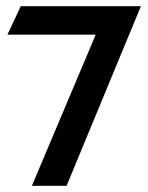

<svg xmlns="http://www.w3.org/2000/svg" viewBox="-20 -600 479 620"><path d="M289 -488 83 0H195L435 -580H47L4 -488Z"/></svg>

Font: Charger Pro
Style: Blk
Weight: 900
Designer: Jasper
Foundry: Cannot Into Space Fonts
Version: Version 1.09